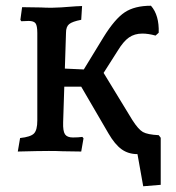

<svg xmlns="http://www.w3.org/2000/svg" viewBox="-20 -526 612 669"><path d="M540 -46V118L479 123L459 11Q427 11 403.5 -6Q380 -23 358 -61L263 -224H204L200 -100Q199 -69 206.5 -58Q214 -47 234 -47Q253 -47 267 -49L271 -44L263 2L198 1Q179 0 150 0Q116 0 42 2L50 -45Q87 -49 98.5 -61Q110 -73 110 -106V-411Q110 -436 104 -444.5Q98 -453 80 -453L54 -452L51 -457L57 -501L123 -500Q139 -499 160 -499Q184 -499 244 -504L266 -505L263 -457Q232 -451 221 -442Q210 -433 210 -412L206 -287L272 -284L341 -397Q380 -460 414.5 -483Q449 -506 506 -506Q535 -473 533 -412L522 -402Q497 -409 476 -409Q449 -409 429.5 -395.5Q410 -382 390 -349L341 -272L441 -108Q462 -75 478 -66Q494 -57 533 -55Z"/></svg>

Font: Alegreya SC Medium
Style: Regular
Weight: 500
Designer: Juan Pablo del Peral
Foundry: Huerta Tipografica
Version: Version 2.007; ttfautohint (v1.6)